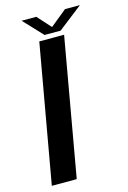

<svg xmlns="http://www.w3.org/2000/svg" viewBox="-121 -849 607 908"><g transform="rotate(-15 183.0 -395.5)"><path d="M16 0H138L257 -675H135.5ZM167.5 -698H246L365.5 -791H292.5L211.5 -725L152 -791H80Z"/></g></svg>

Font: Anybody UltraCondensed Thin Medium
Style: Italic
Weight: 500
Italic angle: -10°
Version: Version 1.111